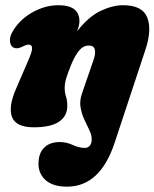

<svg xmlns="http://www.w3.org/2000/svg" viewBox="-20 -478 592 736"><path d="M419 70.5Q363.5 237.5 237 237.5Q183 237.5 155.2 212.8Q127.5 188 127.5 150.5Q127.5 109 149.5 87.8Q171.5 66.5 208.5 66.5Q235 66.5 259.2 77.8Q283.5 89 305 89Q318 89 325 79.5Q332 70 331.5 55Q331.5 39 322.2 20.2Q313 1.5 303 -20.2Q293 -42 288.8 -66.5Q284.5 -91 294 -119L338.5 -248Q347 -271.5 343.5 -287.5Q340 -303.5 321 -303.5Q299.5 -303.5 283.5 -284.5Q267.5 -265.5 253 -230.5Q238.5 -194.5 233.2 -175.8Q228 -157 228 -140.5Q228 -123.5 233 -107.8Q238 -92 238 -71.5Q238 -33 206.2 -11.5Q174.5 10 110 10Q42 10 26.5 -28.5Q11 -67 41 -136.5L89.5 -249Q104 -282.5 103 -294.8Q102 -307 89.5 -307Q81 -307 63.5 -298Q53.5 -293 44 -293Q23.5 -293 19 -314.5Q14.5 -336 31.5 -362.5Q58.5 -405.5 106.2 -431.8Q154 -458 204 -458Q284.5 -458 284.5 -396.5Q284.5 -388 282 -378.2Q279.5 -368.5 276 -358.5Q319 -414 365.2 -436Q411.5 -458 451.5 -458Q525.5 -458 544.2 -411.5Q563 -365 537.5 -287.5Z"/></svg>

Font: Fraunces 144pt SuperSoft Black
Style: Italic
Weight: 900
Italic angle: -16°
Version: Version 1.000;[b76b70a41]